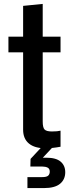

<svg xmlns="http://www.w3.org/2000/svg" viewBox="-20 -750 353 980"><path d="M213 7Q157 7 127.5 -17.5Q98 -42 98 -88V-720L198 -730V-130Q198 -99 207.5 -89Q217 -79 245 -79Q260 -79 270.5 -80Q281 -81 289 -83V-1Q267 3 248 5Q229 7 213 7ZM23 -483V-563H148V-483ZM289 -483H148V-563H289ZM120 210V154H195Q218 154 226 146.5Q234 139 234 126Q234 111 223 105.5Q212 100 195 100H135L136 61L219 -28L250 0L192 62V55H217Q266 55 289.5 75Q313 95 313 129Q313 166 286.5 188Q260 210 204 210Z"/></svg>

Font: BDO Grotesk
Style: Regular
Weight: 400
Designer: Deni Anggara
Foundry: Lokal Container
Version: Version 2.000